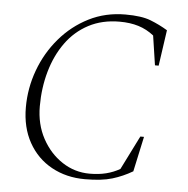

<svg xmlns="http://www.w3.org/2000/svg" viewBox="-50 -719 763 779"><g transform="rotate(5 331.5 -330.0)"><path d="M324 10Q248 10 188 -23Q128 -56 94 -117Q60 -178 60 -260Q60 -338 87 -411.5Q114 -485 164 -543.5Q214 -602 281.5 -636Q349 -670 430 -670Q496 -670 533 -655.5Q570 -641 603 -621L582 -475H567L549 -595Q520 -618 486 -628.5Q452 -639 409 -639Q338 -639 283 -610Q228 -581 191 -529.5Q154 -478 135 -411Q116 -344 116 -269Q116 -196 147 -138.5Q178 -81 229 -47.5Q280 -14 341 -14Q378 -14 408 -21.5Q438 -29 464 -44L533 -182H548L517 -39Q478 -16 435 -3Q392 10 324 10Z"/></g></svg>

Font: Spectral SC ExtraLight
Style: Italic
Weight: 275
Italic angle: -10°
Designer: Jean-Baptiste Levee
Foundry: Production Type
Version: Version 2.001